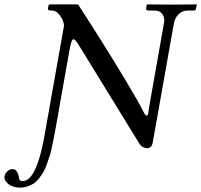

<svg xmlns="http://www.w3.org/2000/svg" viewBox="-89 -666 915 873"><path d="M120.1 -87.9 202.1 -549.8Q200.2 -572.3 184.1 -595.2Q168 -618.2 145 -618.2H140.1Q135.7 -618.2 132.1 -620.4Q128.4 -622.6 128.9 -626L131.8 -642.1L134.8 -646H266.1Q438 -380.4 538.1 -205.1Q543.5 -195.8 549.3 -184.3Q555.2 -172.9 558.8 -166Q562.5 -159.2 566.2 -152.6Q569.8 -146 572.8 -143.1Q575.7 -140.1 578.1 -140.1Q583.5 -140.1 585.9 -154.8L588.9 -178.2L655.8 -557.1Q658.2 -569.3 658.2 -570.8Q658.2 -590.8 647 -604.5Q635.7 -618.2 612.8 -618.2H585.9Q582.5 -618.2 578.6 -620.4Q574.7 -622.6 575.2 -626L578.1 -645L583 -646Q656.7 -645 692.9 -645L804.2 -646L806.2 -645L801.8 -626Q800.3 -618.2 792 -618.2H766.1Q738.8 -618.2 721.9 -600.1Q705.1 -582 701.2 -557.1L606 -21Q601.6 7.8 580.1 7.8Q555.7 6.3 543.9 -14.2L272.9 -455.1Q253.4 -487.8 245.1 -487.8Q235.4 -487.8 227.1 -439L165 -88.9Q160.2 -61 156.7 -43.9Q153.3 -26.9 147.7 -0.5Q142.1 25.9 137 42.5Q131.8 59.1 124 80.8Q116.2 102.5 108.2 116.2Q100.1 129.9 88.6 144.8Q77.1 159.7 64.7 168Q52.2 176.3 36.1 181.6Q20 187 2 187Q-28.8 187 -48.8 172.4Q-68.8 157.7 -68.8 141.1V138.2Q-66.4 123.5 -57.6 115Q-48.8 106.4 -42.5 104.7Q-36.1 103 -29.8 103Q-19.5 103 -12 115.2Q-4.4 127.4 -2.9 143.1Q-1.5 150.9 2.2 154.1Q5.9 157.2 14.2 157.2Q80.6 157.2 118.7 -79.6Q119.1 -81.5 119.4 -82.5Q119.6 -83.5 119.9 -85.2Q120.1 -86.9 120.1 -87.9Z"/></svg>

Font: Common Serif News
Style: Italic
Weight: 450
Italic angle: -12°
Designer: Philipp H. Poll, Khaled Hosny
Foundry: Stefan Peev, Context Ltd.
Version: Version 1.026